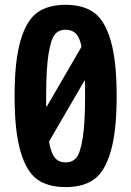

<svg xmlns="http://www.w3.org/2000/svg" viewBox="-20 -760 540 790"><path d="M250 -91.8Q278.3 -91.8 294.4 -111.3Q310.5 -130.9 320.3 -191.9Q330.1 -252.9 330.1 -365.2Q330.1 -407.2 329.1 -425.8Q329.1 -427.7 328.6 -428.2Q328.1 -428.7 327.1 -427.7L183.6 -180.7Q180.7 -176.8 182.6 -171.9Q191.4 -126 207.5 -108.9Q223.6 -91.8 250 -91.8ZM250 -637.7Q221.7 -637.7 205.6 -618.2Q189.5 -598.6 179.7 -537.6Q169.9 -476.6 169.9 -365.2V-323.2Q169.9 -322.3 170.9 -321.8Q171.9 -321.3 172.9 -322.3L313.5 -564.5Q316.4 -568.4 314.5 -573.2Q305.7 -610.4 290 -624Q274.4 -637.7 250 -637.7ZM132.3 -707.5Q176.8 -740.2 250 -740.2Q323.2 -740.2 367.7 -707.5Q412.1 -674.8 436 -591.3Q460 -507.8 460 -364.7Q460 -221.7 436 -138.2Q412.1 -54.7 367.7 -22.5Q323.2 9.8 250 9.8Q176.8 9.8 132.3 -22.5Q87.9 -54.7 64 -138.2Q40 -221.7 40 -364.7Q40 -507.8 64 -591.3Q87.9 -674.8 132.3 -707.5Z"/></svg>

Font: Rounded-L Mgen+ 1mn bold
Style: Bold
Weight: 700
Designer: [Source Han Sans]
Ryoko NISHIZUKA  (kana & ideographs); Paul D. Hunt (Latin, Greek & Cyrillic); Wenlong ZHANG  (bopomofo
Version: Version 1.059.20150602